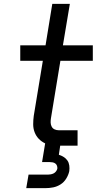

<svg xmlns="http://www.w3.org/2000/svg" viewBox="-20 -755 540 995"><path d="M116 220 128 150H228Q235 150 243 148.5Q251 147 258 143.5Q265 140 270 133.5Q275 127 277 120Q278 112 275.5 104.5Q273 97 267 92.5Q261 88 253.5 86.5Q246 85 238 85H198L214 -12Q195 -21 181 -35.5Q167 -50 159.5 -69.5Q152 -89 152 -111Q152 -133 155 -155L202 -440H85V-520H216L251 -735H342L306 -520H461V-440H293L244 -142Q242 -130 242.5 -119Q243 -108 248 -98.5Q253 -89 263 -84.5Q273 -80 284 -80H382V0H292L285 47Q298 51 310 58.5Q322 66 329.5 77Q337 88 339 102.5Q341 117 339 132Q335 151 323.5 170Q312 189 294 200.5Q276 212 256 216Q236 220 216 220Z"/></svg>

Font: Iosevka SS04 Medium
Style: Italic
Weight: 500
Italic angle: -9°
Monospace: yes
Designer: Belleve Invis
Foundry: Belleve Invis
Version: Version 19.0.0; ttfautohint (v1.8.4)